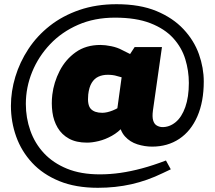

<svg xmlns="http://www.w3.org/2000/svg" viewBox="-20 -733 1023 914"><path d="M446 161Q340 161 262 129Q184 97 133 42Q82 -13 57 -83Q32 -153 32 -229Q32 -298 53 -367.5Q74 -437 115 -499.5Q156 -562 217 -610Q278 -658 358 -685.5Q438 -713 535 -713Q646 -713 724.5 -680.5Q803 -648 853.5 -594Q904 -540 927 -475Q950 -410 950 -345Q950 -249 919.5 -179Q889 -109 833.5 -72Q778 -35 704 -35Q669 -35 634 -46Q599 -57 575 -83.5Q551 -110 546 -155L533 -176L559 -365L537 -371Q528 -374 516.5 -375.5Q505 -377 493 -377Q468 -377 448.5 -368Q429 -359 416.5 -338.5Q404 -318 400 -283Q395 -233 412.5 -214.5Q430 -196 467 -196Q478 -196 491 -199Q504 -202 517.5 -207.5Q531 -213 543 -220L568 -132Q544 -104 512.5 -86.5Q481 -69 450 -61.5Q419 -54 394 -54Q343 -54 308.5 -73Q274 -92 254.5 -125Q235 -158 229.5 -199Q224 -240 229 -282Q236 -341 264 -395.5Q292 -450 340.5 -484.5Q389 -519 458 -519Q481 -519 510 -513Q539 -507 561 -495L619 -466L568 -428L621 -509H751L708 -207Q704 -177 709 -160Q714 -143 725.5 -136Q737 -129 751 -128Q786 -127 815.5 -151Q845 -175 862 -223Q879 -271 879 -338Q879 -396 862 -451.5Q845 -507 804.5 -551.5Q764 -596 696 -622.5Q628 -649 527 -649Q430 -649 352 -615Q274 -581 218.5 -522.5Q163 -464 133 -390.5Q103 -317 103 -238Q103 -172 124.5 -111Q146 -50 189.5 -3.5Q233 43 299 70Q365 97 455 97Q504 97 553 90Q602 83 656 68.5Q710 54 770 31L793 73L755 91Q681 127 605.5 144Q530 161 446 161Z"/></svg>

Font: REM ExtraBold
Style: Regular
Weight: 800
Designer: Octavio Pardo
Foundry: Ashler Design
Version: Version 1.005;gftools[0.9.28]